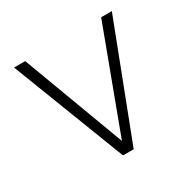

<svg xmlns="http://www.w3.org/2000/svg" viewBox="-117 -601 713 716"><g transform="rotate(-30 239.5 -243.5)"><path d="M217 0 29 -487H77L249 -26H232L404 -487H450L263 0Z"/></g></svg>

Font: Nunito Sans 10pt SemiCondensed ExtraLight
Style: Regular
Weight: 250
Width: 4
Designer: Vernon Adams
Foundry: Vernon Adams
Version: Version 3.101;gftools[0.9.27]